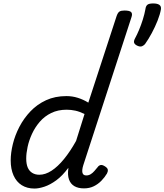

<svg xmlns="http://www.w3.org/2000/svg" viewBox="-20 -1076 953 1113"><path d="M180 17Q137 17 106 -2.5Q75 -22 58.5 -59Q42 -96 42 -146Q42 -190 54.5 -241Q67 -292 92.5 -341Q118 -390 156.5 -430.5Q195 -471 247 -495Q299 -519 365 -519Q399 -519 431 -509Q463 -499 492 -481L656 -983Q663 -1003 672.5 -1009Q682 -1015 701 -1015Q732 -1015 740.5 -1005.5Q749 -996 742 -976L463 -119Q454 -90 458 -74.5Q462 -59 480 -59Q494 -59 505.5 -66Q517 -73 527 -84.5Q537 -96 546 -107Q552 -116 562 -119Q572 -122 588 -112Q604 -102 605 -91.5Q606 -81 600 -70Q587 -48 567.5 -28Q548 -8 523 4Q498 16 467 16Q433 16 411 3Q389 -10 380 -35.5Q371 -61 376 -97Q376 -100 376 -100.5Q376 -101 376 -103Q342 -57 306.5 -31Q271 -5 238 6Q205 17 180 17ZM132 -157Q132 -126 140.5 -105.5Q149 -85 166.5 -74Q184 -63 208 -63Q243 -63 279 -86.5Q315 -110 351 -154Q387 -198 421 -259L470 -415Q442 -429 417 -434.5Q392 -440 366 -440Q316 -440 277 -421Q238 -402 210.5 -370Q183 -338 165.5 -300Q148 -262 140 -224.5Q132 -187 132 -157ZM776 -811Q761 -818 757.5 -828Q754 -838 764 -856Q774 -874 786 -902.5Q798 -931 808 -963Q818 -995 823 -1023Q825 -1040 834 -1048Q843 -1056 868 -1056Q892 -1056 903.5 -1048Q915 -1040 913 -1023Q908 -993 893.5 -956.5Q879 -920 860 -884.5Q841 -849 821 -821Q816 -814 804.5 -808.5Q793 -803 776 -811Z"/></svg>

Font: Playwrite BE VLG
Style: Regular
Weight: 400
Designer: Veronika Burian, José Scaglione
Foundry: TypeTogether
Version: Version 1.002